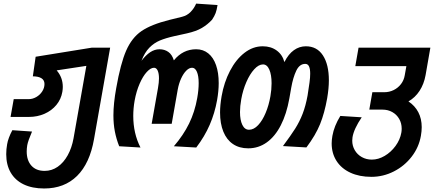

<svg xmlns="http://www.w3.org/2000/svg" viewBox="-20 -814 2440 1064"><path d="M14.5 40.5Q14.5 12.5 19.5 -14.5Q22 -31 29.8 -51.8Q37.5 -72.5 48.5 -92.5L157.5 -85Q135.5 -34 131 -9.5Q128 9.5 128 25.5Q128 75 154 104Q180 133 227.5 133Q267 133 299.8 110.2Q332.5 87.5 355.2 46.5Q378 5.5 387.5 -47.5L458.5 -449L294 -424Q328 -385 328 -332.5Q328 -320 325.5 -305Q318.5 -264 292.5 -232.5Q266.5 -201 226.8 -183.5Q187 -166 139.5 -166H38.5L56 -264.5H138Q160.5 -264.5 181 -276.2Q201.5 -288 214 -307.5Q226.5 -327 226.5 -348.5Q226.5 -370 209.5 -380.5Q192.5 -391 162 -391L177.5 -499.5L489.5 -550H590.5L501 -43Q477.5 91.5 407 161Q336.5 230.5 224.5 230.5Q158.5 230.5 111.2 207.8Q64 185 39.2 142.2Q14.5 99.5 14.5 40.5Z M608.5 -174.5Q608.5 -240 624 -325.5Q648 -462 679.2 -533.5Q710.5 -605 764.2 -641.8Q818 -678.5 918 -703.5L989 -721Q1017 -728 1036.5 -748Q1056 -768 1067 -794L1185.5 -786Q1181 -758 1175 -741.8Q1169 -725.5 1155 -704.5Q1130.5 -678 1098.8 -659.2Q1067 -640.5 1015.5 -629L947 -614Q898 -603 865.8 -589.5Q833.5 -576 807.5 -549.5Q781.5 -523 764 -477Q788 -508.5 812.5 -524.8Q837 -541 864 -541Q891.5 -541 912.5 -526.5Q933.5 -512 943.5 -479.5Q993.5 -541 1067 -541Q1106 -541 1134.2 -518.2Q1162.5 -495.5 1177.2 -453.2Q1192 -411 1192 -353.5Q1192 -310 1183 -259Q1170 -186.5 1142 -122Q1114 -57.5 1067.5 3.5L943.5 -3.5Q996 -64.5 1027.8 -129.2Q1059.5 -194 1073 -271Q1081 -316 1081 -353Q1081 -393.5 1071.2 -416Q1061.5 -438.5 1044.5 -438.5Q1028 -438.5 1012 -422.2Q996 -406 983.5 -378.5Q971 -351 965 -318L931.5 -128H820.5L855.5 -326Q861 -357.5 861 -379.5Q861 -407 853.8 -422.8Q846.5 -438.5 833.5 -438.5Q815 -438.5 793.5 -415.2Q772 -392 753.8 -350.2Q735.5 -308.5 726 -256Q718.5 -213.5 718.5 -171.5Q718.5 -74.5 758.5 3.5L640.5 -3.5Q624.5 -44 616.5 -85.5Q608.5 -127 608.5 -174.5Z M1199.5 -191Q1199.5 -231 1208 -280.5Q1221.5 -358 1254.5 -421.2Q1287.5 -484.5 1334.5 -521Q1381.5 -557.5 1436 -557.5Q1481.5 -557.5 1513.5 -534Q1545.5 -510.5 1556 -470Q1578.5 -514.5 1608.8 -536Q1639 -557.5 1675 -557.5Q1736.5 -557.5 1769.5 -507Q1802.5 -456.5 1802.5 -368.5Q1802.5 -325 1793 -269Q1778.5 -187.5 1753.8 -126.2Q1729 -65 1678 3L1548 -4.5Q1591.5 -63 1615.8 -101.2Q1640 -139.5 1657 -183.2Q1674 -227 1684.5 -285Q1691.5 -329 1695.2 -356.8Q1699 -384.5 1699 -406Q1699 -432 1692.5 -446Q1686 -460 1671.5 -460Q1640 -460 1622 -422.5Q1604 -385 1594 -328.5L1583.5 -268.5Q1568 -182 1536.2 -120Q1504.5 -58 1458.5 -25Q1412.5 8 1355.5 8Q1306 8 1271 -15.8Q1236 -39.5 1217.8 -84.2Q1199.5 -129 1199.5 -191ZM1478.5 -280.5Q1485 -317.5 1485 -352.5Q1485 -399.5 1472.5 -428.2Q1460 -457 1437.5 -457Q1413.5 -457 1389 -430.2Q1364.5 -403.5 1345.2 -359.2Q1326 -315 1317 -264.5Q1310 -225 1310 -193Q1310 -148.5 1323 -121.8Q1336 -95 1360 -95Q1386.5 -95 1410.5 -120.5Q1434.5 -146 1452.2 -188.5Q1470 -231 1478.5 -280.5Z M1818 -19Q1818 -38 1822 -61Q1831.5 -115.5 1866 -171.5L1984.5 -164Q1941 -99.5 1933.5 -53.5Q1932 -44 1932 -34.5Q1932 -6 1946 18.2Q1960 42.5 1985 56.5Q2010 70.5 2040.5 70.5Q2076.5 70.5 2111.5 50Q2146.5 29.5 2171.8 -5Q2197 -39.5 2204 -78.5Q2206 -88.5 2206 -101Q2206 -131 2192.2 -155Q2178.5 -179 2154.2 -192.8Q2130 -206.5 2100 -206.5H2026.5L2043.5 -303H2110Q2137.5 -303 2161.8 -315Q2186 -327 2202.2 -348.2Q2218.5 -369.5 2223 -397L2232 -447.5H1949L1967 -550H2365L2338.5 -398Q2329.5 -348 2305 -310.5Q2280.5 -273 2243.5 -252Q2279.5 -228 2298.2 -192Q2317 -156 2317 -109.5Q2317 -87 2312.5 -61.5Q2301.5 2 2261.5 54Q2221.5 106 2162.5 136Q2103.5 166 2038 166Q1971.5 166 1921.8 143Q1872 120 1845 78Q1818 36 1818 -19Z"/></svg>

Font: JuliaMono SemiBold
Style: Italic
Weight: 600
Italic angle: -9°
Monospace: yes
Designer: cormullion
Foundry: corm
Version: Version 0.056; ttfautohint (v1.8.4)